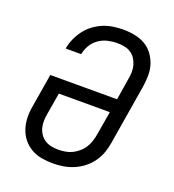

<svg xmlns="http://www.w3.org/2000/svg" viewBox="-136 -849 872 962"><g transform="rotate(20 300.0 -367.5)"><path d="M254 8Q222 8 192 2.5Q162 -3 136.5 -18Q111 -33 93 -56Q75 -79 66 -107.5Q57 -136 56.5 -167Q56 -198 62 -230L91 -404H447L465 -517Q469 -537 469.5 -556.5Q470 -576 465 -593.5Q460 -611 450 -626.5Q440 -642 424.5 -652Q409 -662 390 -665.5Q371 -669 352 -669Q327 -669 301.5 -663Q276 -657 254 -641.5Q232 -626 218.5 -603Q205 -580 201 -555H118Q122 -581 133.5 -607Q145 -633 162 -656Q179 -679 202.5 -696.5Q226 -714 251.5 -724.5Q277 -735 304.5 -739Q332 -743 359 -743Q390 -743 420 -737Q450 -731 475 -716.5Q500 -702 517.5 -678.5Q535 -655 544 -627Q553 -599 552.5 -567.5Q552 -536 547 -505L495 -190Q491 -163 481.5 -136Q472 -109 455 -85Q438 -61 414.5 -42.5Q391 -24 364 -12.5Q337 -1 309 3.5Q281 8 254 8ZM255 -66Q273 -66 292 -69Q311 -72 328 -80Q345 -88 361 -101.5Q377 -115 387.5 -131.5Q398 -148 404 -166Q410 -184 413 -202L435 -331H163L144 -218Q140 -198 139.5 -179Q139 -160 143.5 -142Q148 -124 158 -109Q168 -94 183 -84Q198 -74 216.5 -70Q235 -66 255 -66Z"/></g></svg>

Font: Iosevka Extended Oblique
Style: Regular
Weight: 400
Width: 7
Italic angle: -9°
Monospace: yes
Designer: Belleve Invis
Foundry: Belleve Invis
Version: Version 32.0.1; ttfautohint (v1.8.4)